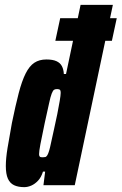

<svg xmlns="http://www.w3.org/2000/svg" viewBox="-20 -763 501 791"><path d="M208 -595 228 -688H461L441 -595ZM80 8Q55 8 38 0Q21 -8 12.5 -27Q4 -46 4 -79Q4 -110 11 -153Q18 -196 29 -256Q44 -329 57 -379Q70 -429 85.5 -460Q101 -491 121.5 -504.5Q142 -518 171 -518Q197 -518 212.5 -511Q228 -504 235 -490.5Q242 -477 243 -458H252L312 -743H445L288 0H159L166 -56H157Q150 -33 137 -19Q124 -5 109 1.5Q94 8 80 8ZM156 -115Q162 -115 166.5 -116Q171 -117 175 -123.5Q179 -130 183 -144Q186 -154 191 -178Q196 -202 203 -232.5Q210 -263 216 -293Q222 -323 226 -347Q230 -371 230 -380Q230 -392 225.5 -394Q221 -396 215 -396Q207 -396 202.5 -393Q198 -390 193 -377.5Q188 -365 182 -336.5Q176 -308 164 -255Q152 -198 146.5 -169Q141 -140 141 -128Q141 -122 143 -119Q145 -116 148.5 -115.5Q152 -115 156 -115Z"/></svg>

Font: Saira ExtraCondensed Black
Style: Italic
Weight: 900
Width: 2
Italic angle: -12°
Designer: Hector Gatti with collaboration of the Omnibus-Type team
Foundry: Omnibus-Type
Version: Version 1.101